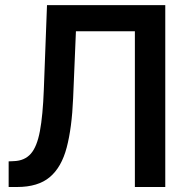

<svg xmlns="http://www.w3.org/2000/svg" viewBox="-20 -748 749 768"><path d="M14.6 0V-102.5L35.6 -103.5Q78.6 -105 103.3 -133.1Q127.9 -161.1 139.6 -223.4Q151.4 -285.6 155.3 -389.6L168 -727.5H641.1V0H519.5V-623H283.7L272.5 -355Q267.6 -236.8 246.8 -158Q226.1 -79.1 179.2 -39.6Q132.3 0 48.3 0Z"/></svg>

Font: Inter Cardless Tabular Medium
Style: Regular
Weight: 500
Designer: Rasmus Andersson
Foundry: rsms
Version: Version 4.000;git-4fc901f